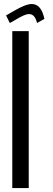

<svg xmlns="http://www.w3.org/2000/svg" viewBox="-20 -949 269 969"><path d="M29.3 -833 10.7 -871.1Q35.2 -884.7 56.6 -897.4Q78.1 -910.1 101.1 -919.4Q124 -928.7 140.6 -928.7Q188.5 -928.7 204.1 -853.5L167 -833Q156.2 -877.9 127 -877.9Q114.3 -877.9 98.1 -870.6Q82 -863.3 61 -850.6Q40 -837.9 29.3 -833ZM125 -792V0H42V-792Z"/></svg>

Font: wanta
Style: Medium
Weight: 500
Version: Version 0.91